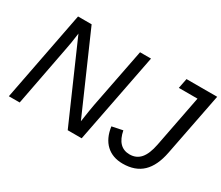

<svg xmlns="http://www.w3.org/2000/svg" viewBox="-119 -976 1469 1274"><g transform="rotate(30 615.0 -339.0)"><path d="M589 0H482L223 -591Q212 -506 202 -460L114 0H31L164 -688H268L528 -95Q543 -197 550 -233L639 -688H723ZM908 10Q830 10 781 -35.5Q732 -81 720 -167L802 -184Q825 -66 917 -66Q968 -66 999.5 -102Q1031 -138 1046 -215L1123 -612H980L995 -688H1230L1136 -207Q1115 -97 1059 -43.5Q1003 10 908 10Z"/></g></svg>

Font: Libra Sans
Style: Italic
Weight: 400
Italic angle: -12°
Foundry: Context Ltd
Version: Version 1.002